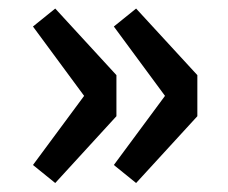

<svg xmlns="http://www.w3.org/2000/svg" viewBox="-20 -478 519 438"><path d="M106 -60.5 55.2 -101.6 171.9 -259.3 55.2 -417.5 106 -458.5 245.6 -306.6V-212.9ZM290.5 -60.5 239.7 -101.6 356.4 -259.3 239.7 -417.5 290.5 -458.5 430.2 -306.6V-212.9Z"/></svg>

Font: Akatab ExtraBold
Style: Regular
Weight: 800
Designer: SIL International
Foundry: SIL International
Version: Version 3.000